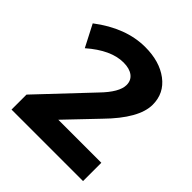

<svg xmlns="http://www.w3.org/2000/svg" viewBox="-191 -842 978 978"><g transform="rotate(45 298.0 -353.5)"><path d="M299.8 -707Q403.3 -707 468.8 -657.7Q534.2 -608.4 534.2 -525.9Q534.2 -427.7 402.8 -293.9L248 -131.8H558.1V0H43V-107.9L295.9 -376Q369.1 -451.2 369.1 -502.9Q369.1 -536.1 344.7 -554.7Q320.3 -573.2 276.9 -573.2Q187 -573.2 85.9 -484.9L24.9 -603Q161.1 -707 299.8 -707Z"/></g></svg>

Font: TruenoSBd
Style: Demi
Weight: 600
Designer: Julieta Ulanovsky
Foundry: Julieta Ulanovsky
Version: Version 3.001b